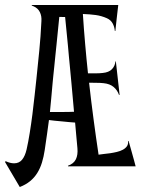

<svg xmlns="http://www.w3.org/2000/svg" viewBox="-34 -668 565 771"><path d="M427.2 -543.5Q425.8 -560.5 418.2 -574.2Q410.6 -587.9 395.5 -594.7Q373.5 -604.5 350.1 -607.7Q326.7 -610.8 298.8 -611.8Q302.7 -551.3 307.9 -491.9Q313 -432.6 319.3 -373.5Q335.4 -373.5 350.3 -373.5Q365.2 -373.5 378.4 -375Q403.3 -377.4 415.5 -390.1Q427.7 -402.8 429.7 -421.4L431.2 -421.9L446.3 -287.1H443.8Q437.5 -305.7 422.4 -318.6Q407.2 -331.5 381.8 -334Q369.1 -335.4 355 -335.4Q340.8 -335.4 323.7 -335.9Q332 -261.7 341.6 -189.9Q351.1 -118.2 361.8 -46.9Q370.1 -48.3 382.6 -49.6Q395 -50.8 408.4 -52.7Q421.9 -54.7 435.3 -57.9Q448.7 -61 459.2 -66.7Q469.7 -72.3 475.6 -80.6Q481.4 -88.9 480.5 -101.6L482.4 -102.1Q489.3 -78.6 494.4 -59.6Q499.5 -40.5 503.4 -27.3Q507.8 -11.7 510.7 0H239.3L238.8 -2.4Q262.2 -10.7 270.8 -28.6Q279.3 -46.4 276.9 -72.8Q274.4 -98.6 272.2 -124Q270 -149.4 267.6 -175.8Q256.8 -176.8 243.7 -177.7Q230.5 -178.7 212.9 -180.7Q197.3 -182.1 184.8 -183.3Q172.4 -184.6 162.6 -186Q159.2 -158.7 155 -130.4Q150.9 -102.1 145.5 -64.9Q141.6 -38.6 134.5 -15.4Q127.4 7.8 115.7 26.6Q104 45.4 86.7 59.6Q69.3 73.7 45.4 83L-14.2 -18.1L-10.7 -20.5Q7.3 -12.2 22.5 -12.2Q42.5 -12.2 54.4 -26.4Q66.4 -40.5 72.8 -67.9Q79.6 -97.7 85.4 -134.3Q91.3 -170.9 96.2 -209.2Q101.1 -247.6 105 -284.7Q108.9 -321.8 112.3 -352.1Q118.2 -408.7 123.8 -465.1Q129.4 -521.5 132.3 -583Q133.8 -603.5 126.2 -619.1Q118.7 -634.8 101.1 -642.6L93.8 -645.5L93.3 -647.9H440.9Q439.9 -638.2 438 -623Q436.5 -610.4 434.3 -590.8Q432.1 -571.3 429.2 -543.5ZM213.4 -218.3Q228 -218.3 240.5 -218.5Q252.9 -218.8 263.2 -219.2L252.9 -334Q252 -343.3 250.5 -359.4Q249 -375.5 247.1 -395.8Q245.1 -416 242.9 -439Q240.7 -461.9 238.8 -484.9Q233.4 -537.6 227.5 -599.6L204.1 -600.1Q198.2 -540.5 192.9 -488.3Q190.4 -465.8 188.2 -442.9Q186 -419.9 183.8 -399.4Q181.6 -378.9 179.9 -361.8Q178.2 -344.7 177.2 -334Q173.8 -299.3 171.6 -271.5Q169.4 -243.7 166.5 -218.3Z"/></svg>

Font: Smythe
Style: Regular
Weight: 400
Version: Version 1.000